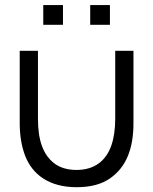

<svg xmlns="http://www.w3.org/2000/svg" viewBox="-20 -746 622 779"><path d="M426 -645.5V-725.5H346V-645.5ZM235.5 -645.5V-725.5H155.5V-645.5ZM60 -246.5C60 -196 67.5 -152 82 -114C111.5 -38 179 13.5 290.5 13.5C346.5 13.5 391.5 2 426 -22C494 -69 521.5 -146 521.5 -246.5V-540H447.5V-264.5C447.5 -221.5 442 -185 431.5 -155C410 -94.5 364.5 -56.5 290.5 -56.5C254 -56.5 224 -65.5 200.5 -83C154 -118.5 134 -178.5 134 -264.5V-540H60Z"/></svg>

Font: Vela Sans
Style: Regular
Weight: 400
Designer: Principal design: Mikhail Sharanda - project Manrope.
Design modification: Ravid Balaliev
Foundry: Mikhail Sharanda
Version: Version 1.001